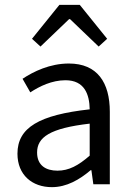

<svg xmlns="http://www.w3.org/2000/svg" viewBox="-20 -760 545 792"><path d="M194 12C255 12 308 -19 354 -58H357L365 0H433V-299C433 -419 382 -498 264 -498C186 -498 118 -465 73 -435L105 -379C143 -404 194 -429 250 -429C329 -429 349 -370 350 -309C142 -286 52 -234 52 -126C52 -38 113 12 194 12ZM217 -56C170 -56 133 -77 133 -131C133 -194 186 -231 350 -250V-118C303 -77 264 -56 217 -56ZM147 -568 265 -681H269L387 -568L422 -600L309 -740H225L112 -600Z"/></svg>

Font: DAIFUKU Sans
Style: Regular
Weight: 400
Designer: Original font ‘Source Han Sans JP’ : Paul D. Hunt
Foundry: Daifuku
Version: Version 1.000